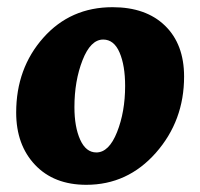

<svg xmlns="http://www.w3.org/2000/svg" viewBox="-20 -504 557 534"><path d="M267 -394Q232 -394 209.5 -336.5Q187 -279 187 -206Q187 -151 203 -115.5Q219 -80 248 -80Q283 -80 305.5 -136.5Q328 -193 328 -265Q328 -322 312.5 -358Q297 -394 267 -394ZM220 10Q130 10 77.5 -45.5Q25 -101 25 -191Q25 -314 100.5 -399Q176 -484 293 -484Q386 -484 439 -432.5Q492 -381 492 -291Q492 -168 413.5 -79Q335 10 220 10Z"/></svg>

Font: Overlock Black
Style: Italic
Weight: 900
Designer: Dario Muhafara
Foundry: Dario Manuel Muhafara
Version: Version 1.002